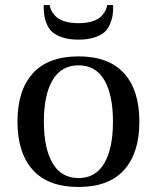

<svg xmlns="http://www.w3.org/2000/svg" viewBox="-20 -724 617 756"><path d="M151.9 -704.1H175.8Q176.8 -694.3 181.6 -683.8Q186.5 -673.3 198 -660.9Q209.5 -648.4 232.9 -640.6Q256.3 -632.8 289.1 -632.8Q321.8 -632.8 345.2 -640.6Q368.7 -648.4 379.9 -660.9Q391.1 -673.3 396 -683.8Q400.9 -694.3 401.9 -704.1H425.8Q425.8 -682.1 423.6 -665.5Q421.4 -648.9 413.3 -629.4Q405.3 -609.9 391.4 -597.4Q377.4 -585 351.3 -576.4Q325.2 -567.9 289.1 -567.9Q252.9 -567.9 226.8 -576.4Q200.7 -585 186.5 -597.4Q172.4 -609.9 164.3 -629.4Q156.2 -648.9 154.1 -665.5Q151.9 -682.1 151.9 -704.1ZM109.4 -54.7Q48.8 -121.6 48.8 -245.1Q48.8 -368.7 109.4 -435.3Q169.9 -502 289.1 -502Q408.2 -502 468.5 -435.3Q528.8 -368.7 528.8 -245.1Q528.8 -121.6 468.5 -54.7Q408.2 12.2 289.1 12.2Q169.9 12.2 109.4 -54.7ZM187.3 -408.9Q152.8 -351.1 152.8 -245.1Q152.8 -139.2 187.3 -81.1Q221.7 -22.9 289.1 -22.9Q356.4 -22.9 390.6 -81.1Q424.8 -139.2 424.8 -245.1Q424.8 -351.1 390.6 -408.9Q356.4 -466.8 289.1 -466.8Q221.7 -466.8 187.3 -408.9Z"/></svg>

Font: Heuristica
Style: Regular
Weight: 400
Version: Version 1.0.2